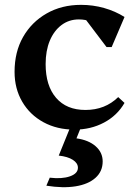

<svg xmlns="http://www.w3.org/2000/svg" viewBox="-20 -521 557 791"><path d="M287 13Q215 13 159 -17.5Q103 -48 71.5 -102Q40 -156 40 -225Q40 -307 75 -368.5Q110 -430 172 -465.5Q234 -501 314 -501Q363 -501 409 -488Q455 -475 493 -451L440 -327H419L310 -471H393V-402Q361 -441 305 -441Q264 -441 233 -417.5Q202 -394 185 -353Q168 -312 168 -257Q168 -168 211 -118Q254 -68 332 -68Q413 -68 467 -121L493 -97Q463 -45 408.5 -16Q354 13 287 13ZM171 244 185 211Q235 217 268 205.5Q301 194 301 170Q301 151 280 137.5Q259 124 222 120L276 -13H320L295 49Q345 56 374 81.5Q403 107 403 144Q403 185 373.5 211.5Q344 238 292 246.5Q240 255 171 244Z"/></svg>

Font: Platypi Light Medium
Style: Regular
Weight: 500
Version: Version 1.200